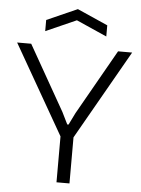

<svg xmlns="http://www.w3.org/2000/svg" viewBox="-62 -998 768 1046"><g transform="rotate(5 322.0 -475.0)"><path d="M287 -251 7 -740H84L286 -384L318 -319H325L357 -384L559 -740H636L358 -252V0H287ZM154 -876 321 -950 488 -876V-815L321 -889L154 -815Z"/></g></svg>

Font: Encode Sans Wide
Style: Light
Weight: 300
Designer: Pablo Impallari, Andres Torresi
Foundry: Pablo Impallari, Andres Torresi
Version: Version 1.000; ttfautohint (v1.00) -l 8 -r 50 -G 200 -x 14 -